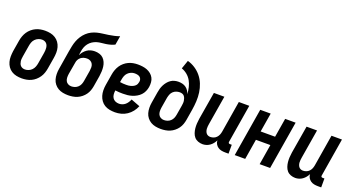

<svg xmlns="http://www.w3.org/2000/svg" viewBox="-47 -1337 3594 1947"><g transform="rotate(20 1750.0 -363.5)"><path d="M206 8Q176 8 147.5 2Q119 -4 95.5 -19Q72 -34 56.5 -56.5Q41 -79 33.5 -106.5Q26 -134 26.5 -163.5Q27 -193 31 -222L51 -342Q55 -367 64 -392Q73 -417 87.5 -439Q102 -461 123 -479Q144 -497 168 -508Q192 -519 217 -523.5Q242 -528 267 -528Q297 -528 325.5 -522Q354 -516 377.5 -501Q401 -486 417 -463.5Q433 -441 440.5 -413.5Q448 -386 447.5 -356.5Q447 -327 442 -298L422 -178Q418 -153 409.5 -128Q401 -103 386 -81Q371 -59 350.5 -41Q330 -23 306 -12Q282 -1 256.5 3.5Q231 8 206 8ZM206 -88Q225 -88 245 -96Q265 -104 279.5 -119.5Q294 -135 301.5 -154.5Q309 -174 312 -193L332 -313Q334 -327 335 -340.5Q336 -354 334.5 -367.5Q333 -381 328.5 -393Q324 -405 315 -414Q306 -423 293.5 -427.5Q281 -432 267 -432Q248 -432 228.5 -424Q209 -416 194 -400.5Q179 -385 172 -365.5Q165 -346 162 -327L142 -207Q140 -193 138.5 -179.5Q137 -166 139 -152.5Q141 -139 145.5 -127Q150 -115 159 -106Q168 -97 180 -92.5Q192 -88 206 -88Z M706 8Q677 8 649 2.5Q621 -3 598 -16.5Q575 -30 558 -51.5Q541 -73 533.5 -99.5Q526 -126 525.5 -155Q525 -184 530 -213L563 -415Q568 -444 574 -473Q580 -502 590.5 -530Q601 -558 618 -584.5Q635 -611 658 -632.5Q681 -654 709 -668Q737 -682 766 -689Q795 -696 824.5 -699.5Q854 -703 883.5 -707.5Q913 -712 942 -718.5Q971 -725 999 -735L983 -639Q961 -628 937.5 -621.5Q914 -615 890 -611.5Q866 -608 842.5 -606Q819 -604 795 -597Q771 -590 749.5 -576Q728 -562 712.5 -542Q697 -522 688.5 -498.5Q680 -475 677 -452Q675 -442 674 -432Q673 -422 672 -412Q681 -432 695.5 -449.5Q710 -467 728.5 -480Q747 -493 768.5 -498.5Q790 -504 811 -504Q837 -504 861.5 -496.5Q886 -489 903 -472.5Q920 -456 930 -433Q940 -410 943 -385.5Q946 -361 945 -335Q944 -309 940 -283L921 -168Q917 -144 908.5 -120Q900 -96 885 -75Q870 -54 849 -37Q828 -20 804.5 -10Q781 0 755.5 4Q730 8 706 8ZM706 -88Q725 -88 744 -94.5Q763 -101 777.5 -115Q792 -129 799.5 -147Q807 -165 810 -184L829 -298Q832 -318 832 -337.5Q832 -357 823.5 -373.5Q815 -390 798.5 -399Q782 -408 763 -408Q745 -408 728 -403.5Q711 -399 696 -387.5Q681 -376 672.5 -359.5Q664 -343 662 -325L640 -198Q637 -178 637.5 -158.5Q638 -139 646 -122.5Q654 -106 670.5 -97Q687 -88 706 -88Z M1212 8Q1182 8 1153 2.5Q1124 -3 1100 -17.5Q1076 -32 1059.5 -55Q1043 -78 1035 -105Q1027 -132 1026.5 -162Q1026 -192 1031 -222L1051 -342Q1055 -367 1064 -392Q1073 -417 1087.5 -439Q1102 -461 1123 -479Q1144 -497 1168 -508Q1192 -519 1217 -523.5Q1242 -528 1267 -528Q1293 -528 1319 -524.5Q1345 -521 1367.5 -512Q1390 -503 1409 -487.5Q1428 -472 1439.5 -450.5Q1451 -429 1453 -403Q1455 -377 1451 -351Q1447 -327 1436.5 -303.5Q1426 -280 1408.5 -261.5Q1391 -243 1368 -230Q1345 -217 1321 -209.5Q1297 -202 1272.5 -199.5Q1248 -197 1224 -197Q1203 -197 1182.5 -198Q1162 -199 1141 -202Q1138 -181 1139.5 -160Q1141 -139 1151.5 -122Q1162 -105 1180.5 -96.5Q1199 -88 1221 -88Q1238 -88 1255.5 -94Q1273 -100 1287 -112Q1301 -124 1311 -139.5Q1321 -155 1328 -172L1425 -135Q1412 -103 1390.5 -75.5Q1369 -48 1340 -28.5Q1311 -9 1278 -0.5Q1245 8 1212 8ZM1224 -293Q1236 -293 1248.5 -294Q1261 -295 1273 -298.5Q1285 -302 1296.5 -307.5Q1308 -313 1318 -322Q1328 -331 1333 -342.5Q1338 -354 1340 -366Q1343 -381 1338.5 -395Q1334 -409 1323 -417.5Q1312 -426 1297 -429Q1282 -432 1267 -432Q1248 -432 1228.5 -424Q1209 -416 1194 -400.5Q1179 -385 1172 -365.5Q1165 -346 1162 -327L1157 -298Q1174 -295 1190.5 -294Q1207 -293 1224 -293Z M1706 8Q1677 8 1649 2.5Q1621 -3 1598 -16.5Q1575 -30 1558 -51.5Q1541 -73 1533.5 -99.5Q1526 -126 1525.5 -155Q1525 -184 1530 -213L1549 -328Q1552 -349 1558 -370Q1564 -391 1574 -411Q1584 -431 1598.5 -449Q1613 -467 1631.5 -480Q1650 -493 1671.5 -498.5Q1693 -504 1714 -504Q1736 -504 1756.5 -499Q1777 -494 1794 -482Q1811 -470 1822 -453Q1833 -436 1840 -416Q1838 -453 1829.5 -488.5Q1821 -524 1804 -554.5Q1787 -585 1759.5 -608Q1732 -631 1698 -643L1730 -735Q1774 -723 1812 -698Q1850 -673 1878 -638.5Q1906 -604 1923 -561.5Q1940 -519 1946.5 -473Q1953 -427 1950.5 -379Q1948 -331 1940 -283L1921 -168Q1917 -144 1908.5 -120Q1900 -96 1885 -75Q1870 -54 1849 -37Q1828 -20 1804.5 -10Q1781 0 1755.5 4Q1730 8 1706 8ZM1706 -88Q1725 -88 1744 -94.5Q1763 -101 1777.5 -115Q1792 -129 1799.5 -147Q1807 -165 1810 -184L1827 -285Q1829 -299 1830.5 -313Q1832 -327 1830 -340.5Q1828 -354 1823.5 -366.5Q1819 -379 1811 -389Q1803 -399 1790 -403.5Q1777 -408 1763 -408Q1744 -408 1725 -401.5Q1706 -395 1691.5 -381Q1677 -367 1670 -349Q1663 -331 1659 -312L1640 -198Q1637 -178 1637.5 -158.5Q1638 -139 1646 -122.5Q1654 -106 1670.5 -97Q1687 -88 1706 -88Z M2439 8H2403Q2382 8 2361.5 4Q2341 0 2324.5 -11.5Q2308 -23 2297.5 -41Q2287 -59 2287 -80Q2278 -62 2265 -45.5Q2252 -29 2234.5 -16.5Q2217 -4 2197 2Q2177 8 2158 8Q2132 8 2108 -1Q2084 -10 2068.5 -28Q2053 -46 2045 -70Q2037 -94 2034.5 -119Q2032 -144 2033.5 -170Q2035 -196 2039 -222L2089 -520H2202L2150 -207Q2148 -194 2146.5 -180.5Q2145 -167 2146 -154Q2147 -141 2151 -129Q2155 -117 2162.5 -107.5Q2170 -98 2181.5 -93Q2193 -88 2206 -88Q2224 -88 2241.5 -94.5Q2259 -101 2272 -114.5Q2285 -128 2292 -145Q2299 -162 2302 -180L2358 -520H2471L2403 -108Q2402 -104 2402.5 -100Q2403 -96 2405.5 -93Q2408 -90 2411.5 -89Q2415 -88 2419 -88H2439Z M2503 0 2589 -520H2702L2668 -315H2824L2858 -520H2971L2885 0H2772L2808 -219H2652L2616 0Z M3439 8H3403Q3382 8 3361.5 4Q3341 0 3324.5 -11.5Q3308 -23 3297.5 -41Q3287 -59 3287 -80Q3278 -62 3265 -45.5Q3252 -29 3234.5 -16.5Q3217 -4 3197 2Q3177 8 3158 8Q3132 8 3108 -1Q3084 -10 3068.5 -28Q3053 -46 3045 -70Q3037 -94 3034.5 -119Q3032 -144 3033.5 -170Q3035 -196 3039 -222L3089 -520H3202L3150 -207Q3148 -194 3146.5 -180.5Q3145 -167 3146 -154Q3147 -141 3151 -129Q3155 -117 3162.5 -107.5Q3170 -98 3181.5 -93Q3193 -88 3206 -88Q3224 -88 3241.5 -94.5Q3259 -101 3272 -114.5Q3285 -128 3292 -145Q3299 -162 3302 -180L3358 -520H3471L3403 -108Q3402 -104 3402.5 -100Q3403 -96 3405.5 -93Q3408 -90 3411.5 -89Q3415 -88 3419 -88H3439Z"/></g></svg>

Font: Iosevka
Style: Bold Italic
Weight: 700
Italic angle: -9°
Monospace: yes
Designer: Belleve Invis
Foundry: Belleve Invis
Version: Version 32.5.0; ttfautohint (v1.8.4)